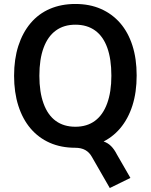

<svg xmlns="http://www.w3.org/2000/svg" viewBox="-20 -735 759 968"><path d="M533.5 213 443 55.5Q430.5 33 410 21.5Q389.5 10 359 10L453.5 -28.5Q483 -28.5 503.8 -21.2Q524.5 -14 540.2 1.8Q556 17.5 569.5 44L637.5 162ZM360 10Q288 10 231.2 -15Q174.5 -40 134.2 -87.2Q94 -134.5 72.5 -201.8Q51 -269 51 -353Q51 -437 72.5 -503.8Q94 -570.5 134.2 -618.2Q174.5 -666 231.8 -690.5Q289 -715 360 -715Q432 -715 488.8 -690Q545.5 -665 585.8 -618.8Q626 -572.5 647.5 -505.8Q669 -439 669 -354.5Q669 -269.5 647.5 -202.5Q626 -135.5 585.8 -88Q545.5 -40.5 488.8 -15.2Q432 10 360 10ZM360 -96Q418.5 -96 458.8 -125.8Q499 -155.5 520.2 -213.5Q541.5 -271.5 541.5 -353Q541.5 -437 520.8 -494.5Q500 -552 459.5 -581.2Q419 -610.5 360 -610.5Q302 -610.5 261.5 -581Q221 -551.5 199.8 -494Q178.5 -436.5 178.5 -353Q178.5 -270.5 199.8 -212.5Q221 -154.5 261.5 -125.2Q302 -96 360 -96Z"/></svg>

Font: Nunito Sans 12pt ExtraLight SemiCondensed
Style: Regular
Weight: 200
Width: 4
Version: Version 3.101;gftools[0.9.27]